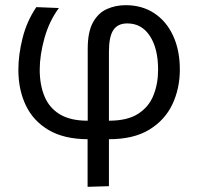

<svg xmlns="http://www.w3.org/2000/svg" viewBox="-20 -527 765 742"><path d="M318.5 195V11Q228 10.5 168.8 -24Q109.5 -58.5 80.2 -119Q51 -179.5 51 -257Q51 -316 67.5 -381Q84 -446 120.5 -499.5L207.5 -496Q170 -445 151.8 -379.5Q133.5 -314 133.5 -257.5Q133.5 -199.5 151.8 -155Q170 -110.5 210.8 -85.5Q251.5 -60.5 319 -60.5V-338.5Q319 -404 339.5 -440.8Q360 -477.5 393.5 -492.2Q427 -507 465.5 -507Q529 -507 576 -476Q623 -445 649 -389Q675 -333 675 -258Q675 -185 646.2 -124Q617.5 -63 557 -26Q496.5 11 401 11V192.5ZM401 -327.5V-60.5Q472 -60.5 513.5 -87Q555 -113.5 573 -158.5Q591 -203.5 591 -257.5Q591 -339.5 559.2 -388Q527.5 -436.5 472 -436.5Q435 -436.5 418 -410.8Q401 -385 401 -327.5Z"/></svg>

Font: Heraclito
Style: Regular
Weight: 400
Designer: Kostas Bartsokas (font) & Cristiano Sobral (main changes)
Foundry: Kostas Bartsokas (font) & Cristiano Sobral (main changes)
Version: Version 1.00;July 8, 2020;FontCreator 13.0.0.2655 64-bit